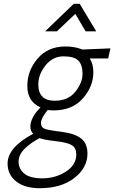

<svg xmlns="http://www.w3.org/2000/svg" viewBox="-20 -755 602 1012"><path d="M189 237Q111 237 65.5 201.5Q20 166 20 107Q20 22 155 -50Q140 -65 140 -88Q140 -111 153 -135.5Q166 -160 180 -174L193 -189Q124 -220 124 -301.5Q124 -383 178.5 -446.5Q233 -510 324 -510Q370 -510 403 -498L414 -494L562 -500L550 -447H453Q472 -418 472 -374Q472 -299 416.5 -236Q361 -173 261 -173L231 -175Q196 -131 196 -107.5Q196 -84 214.5 -76.5Q233 -69 302.5 -60.5Q372 -52 406.5 -26Q441 0 441 55Q441 129 372 183Q303 237 189 237ZM382 59Q382 25 359 10.5Q336 -4 273.5 -11Q211 -18 189 -27Q144 -4 111 28Q78 60 78 97.5Q78 135 108 160Q138 185 204.5 185Q271 185 326.5 150Q382 115 382 59ZM269 -224Q339 -224 377 -271.5Q415 -319 415 -366Q415 -413 393 -435.5Q371 -458 314.5 -458Q258 -458 220 -410.5Q182 -363 182 -310Q182 -224 269 -224ZM218 -590 369 -735H400L487 -590H431L377 -682L280 -590Z"/></svg>

Font: Titillium Web Light
Style: Italic
Weight: 300
Italic angle: -13°
Version: Version 1.002;PS 57.000;hotconv 1.0.70;makeotf.lib2.5.55311